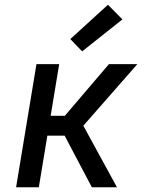

<svg xmlns="http://www.w3.org/2000/svg" viewBox="-20 -791 640 811"><path d="M368 0 253 -218H180L144 0H48L134 -520H230L194 -302H254L440 -520H560L332 -260L474 0ZM327 -574 277 -626 436 -771 497 -709Z"/></svg>

Font: Iosevka Medium Extended
Style: Italic
Weight: 500
Width: 7
Italic angle: -9°
Monospace: yes
Designer: Belleve Invis
Foundry: Belleve Invis
Version: Version 32.5.0; ttfautohint (v1.8.4)